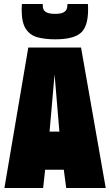

<svg xmlns="http://www.w3.org/2000/svg" viewBox="-20 -937 549 957"><path d="M2 0 121 -700H384L507 0H310L298 -91H205L195 0ZM227 -281H276L252 -566ZM255 -741Q205 -741 167.5 -751Q130 -761 109 -792.5Q88 -824 88 -888Q88 -894 88.5 -901.5Q89 -909 89 -917H193V-912Q193 -902 196 -892Q199 -882 212.5 -875Q226 -868 255 -868Q283 -868 296 -875Q309 -882 312.5 -892Q316 -902 316 -912Q316 -913 316 -914Q316 -915 316 -917H418Q419 -909 419 -901.5Q419 -894 419 -888Q419 -804 382 -772.5Q345 -741 255 -741Z"/></svg>

Font: Georama Condensed Black
Style: Regular
Weight: 900
Width: 3
Designer: Jean-Baptiste Levee
Foundry: Production Type
Version: Version 1.000